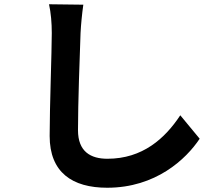

<svg xmlns="http://www.w3.org/2000/svg" viewBox="-20 -815 1040 901"><path d="M371 -793 210 -795C219 -755 223 -707 223 -660C223 -574 213 -311 213 -177C213 -6 319 66 483 66C711 66 853 -68 917 -164L826 -274C754 -165 649 -70 484 -70C406 -70 346 -103 346 -204C346 -328 354 -552 358 -660C360 -700 365 -751 371 -793Z"/></svg>

Font: Noto Sans JP
Style: Bold
Weight: 700
Designer: Ryoko NISHIZUKA 西塚涼子 (kana, bopomofo & ideographs); Paul D. Hunt (Latin, Greek & Cyrillic); Sandoll Communications 산돌커뮤니
Foundry: Adobe
Version: Version 2.004;hotconv 1.0.118;makeotfexe 2.5.65603